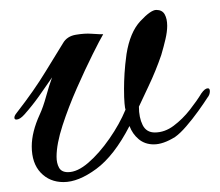

<svg xmlns="http://www.w3.org/2000/svg" viewBox="-20 -361 443 387"><path d="M108 6Q80 6 62 -13Q44 -32 44 -66Q44 -95 60 -130Q67 -145 73 -167Q79 -189 85 -205Q72 -186 58.5 -167Q45 -148 29 -130Q20 -120 13 -120Q9 -120 9 -124Q9 -128 14 -134Q49 -179 72 -217Q95 -255 107 -274Q115 -288 133 -291Q151 -294 164 -293Q168 -293 173 -292.5Q178 -292 188 -292Q182 -282 167 -252Q152 -222 135 -183.5Q118 -145 106 -108Q94 -71 94 -45Q94 -32 99 -23Q104 -14 117 -14Q136 -14 158 -33Q180 -52 200.5 -81.5Q221 -111 233 -140Q232 -142 231 -152.5Q230 -163 230 -182Q230 -196 231 -213Q232 -230 235 -252Q242 -296 263 -318.5Q284 -341 295 -341Q307 -341 312 -332Q317 -323 317 -309Q317 -297 313.5 -282Q310 -267 305 -250Q294 -218 279.5 -187.5Q265 -157 260 -146Q260 -124 267.5 -109Q275 -94 292 -94Q312 -94 330 -107.5Q348 -121 362.5 -139.5Q377 -158 386 -173Q393 -183 399 -183Q403 -183 403 -177Q403 -170 398 -164Q391 -153 379.5 -137Q368 -121 355.5 -106.5Q343 -92 333 -85Q309 -70 290 -70Q272 -70 259.5 -80.5Q247 -91 241 -107Q210 -47 174 -20.5Q138 6 108 6Z"/></svg>

Font: Gwendolyn
Style: Bold
Weight: 700
Designer: Robert E. Leuschke
Foundry: Robert E. Leuschke
Version: Version 1.010; ttfautohint (v1.8.3)